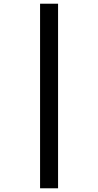

<svg xmlns="http://www.w3.org/2000/svg" viewBox="-20 -782 529 1035"><path d="M196 -762H293V233H196Z"/></svg>

Font: Noto Sans Lao SemiCondensed SemiBold
Style: Regular
Weight: 600
Width: 4
Designer: Monotype Design Team
Foundry: Monotype Imaging Inc.
Version: Version 2.003; ttfautohint (v1.8.4.7-5d5b)